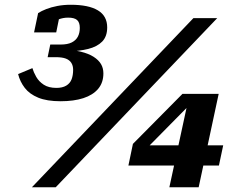

<svg xmlns="http://www.w3.org/2000/svg" viewBox="-20 -786 1042 806"><path d="M266 -712Q292 -712 303.5 -702Q315 -692 315 -669Q315 -648 307 -632.5Q299 -617 281.5 -608Q264 -599 234 -599H191L180 -546H214Q241 -546 256.5 -540Q272 -534 279.5 -522Q287 -510 287 -493Q287 -470 280.5 -453Q274 -436 258 -426.5Q242 -417 217 -417Q184 -417 163.5 -430.5Q143 -444 132 -463.5Q121 -483 116 -500L56 -475Q64 -443 84 -417Q104 -391 140.5 -376Q177 -361 234 -361Q290 -361 330 -374Q370 -387 392 -413Q414 -439 414 -478Q414 -500 404 -517Q394 -534 373 -547.5Q352 -561 319 -569Q286 -577 241 -578L261 -570Q312 -571 350 -580.5Q388 -590 409 -611.5Q430 -633 430 -671Q430 -719 391 -742.5Q352 -766 277 -766Q247 -766 221 -761Q195 -756 174.5 -748Q154 -740 140 -731L123 -650H216L230 -719Q222 -718 214 -712.5Q206 -707 201 -700Q196 -693 193 -687Q206 -697 225.5 -704.5Q245 -712 266 -712ZM792 -710H892L214 0H114ZM519 -91 538 -182 746 -392H794L785 -355L566 -133L576 -176H917L899 -91ZM814 0H691L768 -356L777 -392H898Z"/></svg>

Font: Roboto Serif
Style: Bold Italic
Weight: 700
Italic angle: -10°
Designer: Greg Gazdowicz
Foundry: Commercial Type
Version: Version 1.008